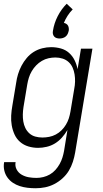

<svg xmlns="http://www.w3.org/2000/svg" viewBox="-28 -779 548 1022"><path d="M162 223Q140 223 118.5 220.5Q97 218 77 211.5Q57 205 40 193.5Q23 182 11 165Q-1 148 -5.5 127Q-10 106 -6 84H55Q51 105 60.5 123Q70 141 87.5 151Q105 161 125 164.5Q145 168 166 168Q184 168 202.5 163.5Q221 159 237.5 149.5Q254 140 267 125.5Q280 111 289.5 94Q299 77 304.5 59Q310 41 313 24L331 -87Q318 -65 301.5 -46.5Q285 -28 264.5 -15.5Q244 -3 220.5 2.5Q197 8 175 8Q148 8 123 0.5Q98 -7 79 -23.5Q60 -40 49.5 -63Q39 -86 34.5 -111.5Q30 -137 31.5 -164Q33 -191 38 -218L58 -338Q61 -361 68 -384Q75 -407 86.5 -429Q98 -451 114.5 -470.5Q131 -490 152 -503Q173 -516 197 -522Q221 -528 244 -528Q271 -528 296 -521Q321 -514 339.5 -497.5Q358 -481 369 -458.5Q380 -436 385 -411L403 -520H464L372 33Q368 57 360 82Q352 107 338.5 129.5Q325 152 304.5 170.5Q284 189 260.5 201Q237 213 212 218Q187 223 162 223ZM198 -47Q215 -47 233.5 -50.5Q252 -54 269 -63Q286 -72 299.5 -85.5Q313 -99 323 -115.5Q333 -132 338.5 -149.5Q344 -167 347 -185L367 -305Q371 -325 371.5 -344.5Q372 -364 369 -383Q366 -402 358.5 -419Q351 -436 337.5 -448.5Q324 -461 305.5 -467Q287 -473 267 -473Q249 -473 230.5 -469Q212 -465 195 -455Q178 -445 164.5 -431Q151 -417 141 -400Q131 -383 125.5 -365Q120 -347 117 -329L97 -209Q94 -189 93.5 -170Q93 -151 96 -132.5Q99 -114 107 -97.5Q115 -81 128.5 -69Q142 -57 160 -52Q178 -47 198 -47ZM289 -574Q281 -574 273 -576.5Q265 -579 260 -585Q255 -591 253.5 -599Q252 -607 254 -616Q260 -655 279 -692.5Q298 -730 327 -759L359 -729Q344 -714 332 -695.5Q320 -677 312 -657Q319 -656 325 -652Q331 -648 334 -642.5Q337 -637 338 -630Q339 -623 338 -616Q336 -607 332.5 -599Q329 -591 322 -585Q315 -579 306 -576.5Q297 -574 289 -574Z"/></svg>

Font: Iosevka Term Curly Light
Style: Italic
Weight: 300
Italic angle: -9°
Designer: Belleve Invis
Foundry: Belleve Invis
Version: Version 32.3.0